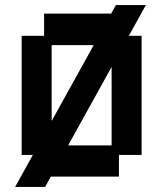

<svg xmlns="http://www.w3.org/2000/svg" viewBox="-20 -690 650 762"><path d="M40 52 440 -670H559L159 52ZM155 11V-75H66V-548H155V-636H452V-548H542V-75H452V11ZM185 -113H423V-511H185Z"/></svg>

Font: Pixelify Sans SemiBold
Style: Regular
Weight: 600
Designer: Stefie Justprince
Foundry: Typecalism Foundryline
Version: Version 1.000